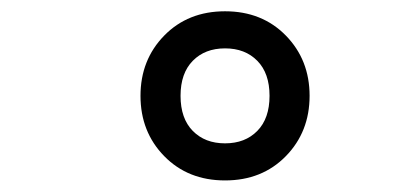

<svg xmlns="http://www.w3.org/2000/svg" viewBox="-20 -1012 707 337"><path d="M268.2 -949.5Q309.9 -992.2 375 -992.2Q440.1 -992.2 481.8 -949.5Q523.4 -906.9 523.4 -843.8Q523.4 -780.6 481.8 -738Q440.1 -695.3 375 -695.3Q309.9 -695.3 268.2 -738Q226.6 -780.6 226.6 -843.8Q226.6 -906.9 268.2 -949.5ZM431.6 -905.3Q410.2 -927.1 375 -927.1Q339.8 -927.1 318.4 -905.3Q296.9 -883.5 296.9 -843.8Q296.9 -804 318.4 -782.2Q339.8 -760.4 375 -760.4Q410.2 -760.4 431.6 -782.2Q453.1 -804 453.1 -843.8Q453.1 -883.5 431.6 -905.3Z"/></svg>

Font: Monoid
Style: Regular
Weight: 400
Width: 4
Monospace: yes
Designer: Andreas Larsen (@larsenwork)
Version: Version 0.61